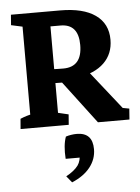

<svg xmlns="http://www.w3.org/2000/svg" viewBox="-52 -525 592 809"><g transform="rotate(-5 243.5 -120.0)"><path d="M350.6 0 200.7 -198.2 317.4 -231 465.8 -43.5 421.9 -58.1 487.3 -45.9 483.9 0ZM216.3 -179.7Q167.5 -179.7 111.8 -185.5L119.1 -244.1Q173.8 -238.3 225.1 -238.3Q304.7 -238.3 304.7 -331.1Q304.7 -419.9 229 -419.9H121.6V-483.4H233.4Q330.1 -483.4 381.8 -446.8Q433.6 -410.2 433.6 -342.3Q433.6 -282.7 394.3 -244.4Q355 -206.1 281.2 -194.8L250.5 -181.6Q242.2 -180.7 233.6 -180.2Q225.1 -179.7 216.3 -179.7ZM69.3 -7.3V-476.6H186.5V-7.3ZM23.4 0 26.9 -43Q50.3 -53.2 87.9 -62L69.3 -12.2V-88.9H186.5V-12.2L170.4 -58.1L230.5 -43.9L227.1 0ZM232.4 -483.4 229 -440.4Q205.6 -430.2 168 -421.4L186.5 -471.2V-394.5H69.3V-471.2L86.4 -425.3L21.5 -439.5L24.9 -483.4ZM220.2 242.7 197.8 215.3Q233.4 195.8 249 174.3Q262.7 155.3 262.7 120.6L287.1 141.6H201.7Q197.8 84 210.9 48.3Q220.7 44.9 233.2 43Q245.6 41 256.8 41Q324.2 41 324.2 111.3Q324.2 153.3 297.4 187.5Q270.5 221.7 220.2 242.7Z"/></g></svg>

Font: Markazi Text
Style: Regular
Weight: 400
Designer: Borna Izadpanah (Arabic designer), Fiona Ross (Arabic design director) and Florian Runge (Latin designer)
Foundry: Borna Izadpanah and Florian Runge
Version: Version 1.000